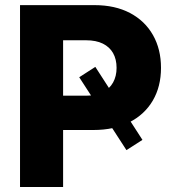

<svg xmlns="http://www.w3.org/2000/svg" viewBox="-20 -748 706 768"><path d="M361.3 -480.5 549.8 -188.5 485.8 -147.5 296.9 -439ZM60.1 0V-727.5H357.9Q440.4 -727.5 500 -696Q559.6 -664.6 591.8 -607.9Q624 -551.3 624 -476.6Q624 -401.9 591.3 -345.9Q558.6 -290 497.8 -259Q437 -228 353.5 -228H167V-365.2H324.2Q364.3 -365.2 391.4 -379.2Q418.5 -393.1 432.4 -418.2Q446.3 -443.4 446.3 -476.6Q446.3 -510.7 432.4 -535.4Q418.5 -560.1 391.4 -573.5Q364.3 -586.9 324.2 -586.9H232.4V0Z"/></svg>

Font: Inter 16pt ExtraBold
Style: Regular
Weight: 800
Version: Version 4.001;git-66647c0bb